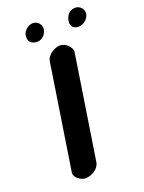

<svg xmlns="http://www.w3.org/2000/svg" viewBox="-161 -942 762 1017"><g transform="rotate(-20 220.0 -433.0)"><path d="M252 -707C222 -707 178 -681 173 -647L81 -53C77 -24 115 1 139 1C172 1 216 -22 222 -60L313 -647C317 -676 281 -707 252 -707ZM100 -819C95 -786 112 -766 147 -766C174 -766 197 -790 201 -816C205 -843 184 -867 157 -867C132 -867 104 -845 100 -819ZM339 -811C335 -784 352 -766 379 -766C406 -766 436 -789 440 -817C444 -842 423 -867 397 -867C361 -867 344 -842 339 -811Z"/></g></svg>

Font: Asimov Print
Style: Regular
Weight: 500
Designer: Google
Version: Version 2.000980: 2014